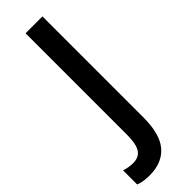

<svg xmlns="http://www.w3.org/2000/svg" viewBox="-366 -723 933 933"><g transform="rotate(-45 100.5 -256.5)"><path d="M-62 189V92Q-32 102 -2 102Q37 102 55.5 75Q74 48 74 -20V-714H190V-21Q190 95 144 148Q98 201 12 201Q-32 201 -62 189Z"/></g></svg>

Font: Noto Sans Display Medium Narrow
Style: Regular
Weight: 500
Width: 4
Designer: Monotype Design team
Foundry: Monotype Imaging Inc.
Version: Version 1.000